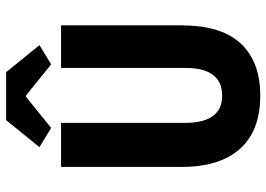

<svg xmlns="http://www.w3.org/2000/svg" viewBox="-144 -732 887 640"><g transform="rotate(-90 300.0 -411.5)"><path d="M302 12Q242 12 197.5 -5.5Q153 -23 123.5 -56.5Q94 -90 79 -138.5Q64 -187 64 -251V-652H211V-236Q211 -197 221 -170Q231 -143 251 -129Q271 -115 302 -115Q333 -115 353.5 -129Q374 -143 384 -170Q394 -197 394 -236V-652H536V-251Q536 -187 522 -138.5Q508 -90 478.5 -56.5Q449 -23 405 -5.5Q361 12 302 12ZM194 -685 130 -724 220 -835H380L470 -724L406 -685L302 -769H298Z"/></g></svg>

Font: Source Code Pro ExtraLight
Style: Bold
Weight: 700
Monospace: yes
Version: Version 1.018;hotconv 1.0.116;makeotfexe 2.5.65601